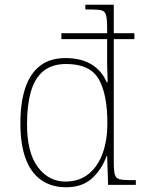

<svg xmlns="http://www.w3.org/2000/svg" viewBox="-20 -780 610 810"><path d="M259 10Q198 10 154.5 -20Q111 -50 88.5 -110Q66 -170 66 -259Q66 -347 86.5 -408.5Q107 -470 149 -502.5Q191 -535 256 -535Q323 -535 366.5 -508Q410 -481 430 -433H434Q434 -447 433.5 -460.5Q433 -474 432.5 -487Q432 -500 432 -512.5Q432 -525 432 -535V-615H239V-640H432V-662Q432 -699 427.5 -715.5Q423 -732 409.5 -736Q396 -740 367 -740H340V-760H460V-640H547V-615H460V-94Q460 -59 464.5 -43.5Q469 -28 484 -24Q499 -20 532 -20H553V0H436L432 -122H430Q408 -63 367 -26.5Q326 10 259 10ZM258 -14Q317 -15 356 -48Q395 -81 414 -136Q433 -191 433 -259Q433 -384 396 -447Q359 -510 259 -510Q200 -510 163.5 -480.5Q127 -451 110.5 -394Q94 -337 94 -256Q94 -135 140.5 -74Q187 -13 258 -14Z"/></svg>

Font: Noto Serif Bengali Thin
Style: Regular
Weight: 250
Version: Version 2.003